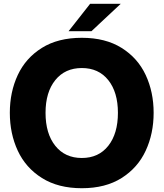

<svg xmlns="http://www.w3.org/2000/svg" viewBox="-20 -979 866 1016"><path d="M32 -382Q32 -492 74 -582Q116 -672 201.5 -725.5Q287 -779 413 -779Q538 -779 623.5 -725.5Q709 -672 751 -582Q793 -492 793 -382Q793 -272 751 -181.5Q709 -91 623.5 -37Q538 17 413 17Q288 17 202 -37Q116 -91 74 -181.5Q32 -272 32 -382ZM604 -382Q604 -491 553 -555Q502 -619 413 -619Q324 -619 272.5 -555Q221 -491 221 -382Q221 -272 272.5 -207.5Q324 -143 413 -143Q502 -143 553 -207.5Q604 -272 604 -382ZM464 -814H343L457 -959H619Z"/></svg>

Font: Open Sauce One Black
Style: Regular
Weight: 900
Designer: Alfredo Marco Pradil
Foundry: Creative Sauce Fz LLC
Version: Version 1.477